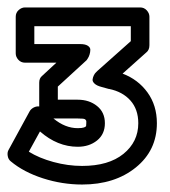

<svg xmlns="http://www.w3.org/2000/svg" viewBox="-65 -744 454 514"><path d="M-42 -342.8 14.2 -445.8Q17.6 -452.1 25.1 -456.1Q32.7 -460 40 -459V-522.9Q40 -534.7 47.9 -541L85.9 -576.2H2Q-8.8 -576.2 -15.9 -584Q-22.9 -591.8 -22.9 -601.1V-699.2Q-22.9 -710 -15.1 -717Q-7.3 -724.1 2 -724.1H310.1Q320.8 -724.1 327.9 -716.3Q335 -708.5 335 -699.2V-623Q335 -610.4 327.1 -604L263.2 -546.9Q304.7 -531.2 329.8 -496.6Q355 -461.9 355 -414.1Q355 -341.3 298.6 -295.7Q242.2 -250 154.8 -250Q101.6 -250 50 -266.6Q-1.5 -283.2 -36.1 -312Q-43 -317.4 -44.4 -326.9Q-45.9 -336.4 -42 -342.8ZM12.2 -337.9Q39.6 -320.8 78.1 -310.3Q116.7 -299.8 154.8 -299.8Q225.6 -299.8 265.4 -332Q305.2 -364.3 305.2 -414.1Q305.2 -451.2 284.2 -474.9Q263.2 -498.5 227.1 -505.9H226.1L207 -511.2Q193.8 -514.6 188 -520.3Q182.1 -525.9 182.9 -531.5Q183.6 -537.1 186.3 -542.5Q189 -547.9 192.4 -550.8L195.8 -554.2L285.2 -633.8V-673.8H26.9V-626H149.9Q163.1 -626 169.9 -621.6Q176.8 -617.2 176.8 -610.8Q176.8 -604.5 174.8 -598.1Q172.9 -591.8 169.9 -587.4L167 -583L89.8 -512.2V-477.1H143.1Q173.8 -477.1 194.8 -460.2Q215.8 -443.4 215.8 -414.1Q215.8 -384.8 194.8 -367.9Q173.8 -351.1 143.1 -351.1Q88.9 -351.1 42 -392.1ZM78.1 -426.8Q109.4 -400.9 143.1 -400.9Q154.8 -400.9 159.9 -402.8Q165 -404.8 165.5 -406.5Q166 -408.2 166 -414.1Q166 -418.9 166 -419.9Q166 -420.9 164.1 -423.3Q162.1 -425.8 157.2 -426.3Q152.3 -426.8 143.1 -426.8Z"/></svg>

Font: Trueno ExtraBold Outline
Style: Regular
Weight: 800
Width: 6
Designer: Julieta Ulanovsky
Foundry: Julieta Ulanovsky
Version: Version 3.001b | FøM Fix